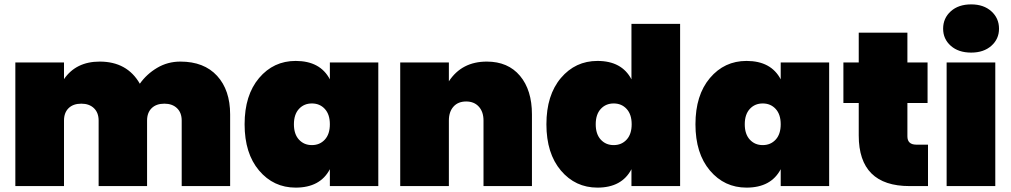

<svg xmlns="http://www.w3.org/2000/svg" viewBox="-20 -849 4611 876"><path d="M809 0V-299Q809 -335 787.5 -355.5Q766 -376 730 -376Q693 -376 672 -355.5Q651 -335 651 -299V0H430V-299Q430 -335 408.5 -355.5Q387 -376 351 -376Q314 -376 293 -355.5Q272 -335 272 -299V0H50V-564H272V-488Q327 -568 435 -568Q560 -568 618 -467Q649 -511 697 -539.5Q745 -568 803 -568Q911 -568 970.5 -503Q1030 -438 1030 -327V0Z M1329 -571Q1441 -571 1485 -487V-564H1706V0H1485V-77Q1441 7 1329 7Q1228 7 1162 -71Q1096 -149 1096 -282Q1096 -415 1162 -493Q1228 -571 1329 -571ZM1462 -212Q1485 -237 1485 -282Q1485 -327 1462 -352Q1439 -377 1403 -377Q1367 -377 1344 -352Q1321 -327 1321 -282Q1321 -237 1344 -212Q1367 -187 1403 -187Q1439 -187 1462 -212Z M2186 0V-299Q2186 -339 2164.5 -362.5Q2143 -386 2107 -386Q2070 -386 2049 -362.5Q2028 -339 2028 -299V0H1806V-564H2028V-478Q2087 -568 2201 -568Q2298 -568 2352.5 -503Q2407 -438 2407 -327V0Z M2706 -571Q2817 -571 2861 -487V-740H3083V0H2861V-77Q2817 7 2706 7Q2605 7 2539 -71Q2473 -149 2473 -282Q2473 -415 2539 -493Q2605 -571 2706 -571ZM2839 -212Q2862 -237 2862 -282Q2862 -327 2839 -352Q2816 -377 2780 -377Q2744 -377 2721 -352Q2698 -327 2698 -282Q2698 -237 2721 -212Q2744 -187 2780 -187Q2816 -187 2839 -212Z M3386 -571Q3498 -571 3542 -487V-564H3763V0H3542V-77Q3498 7 3386 7Q3285 7 3219 -71Q3153 -149 3153 -282Q3153 -415 3219 -493Q3285 -571 3386 -571ZM3519 -212Q3542 -237 3542 -282Q3542 -327 3519 -352Q3496 -377 3460 -377Q3424 -377 3401 -352Q3378 -327 3378 -282Q3378 -237 3401 -212Q3424 -187 3460 -187Q3496 -187 3519 -212Z M3898 -231V-379H3828V-564H3898V-700H4120V-564H4212V-379H4120V-227Q4120 -189 4161 -189H4214V0H4130Q3898 0 3898 -231Z M4299 0V-564H4521V0ZM4411 -609Q4353 -609 4318 -640Q4283 -671 4283 -718Q4283 -766 4318 -797.5Q4353 -829 4411 -829Q4468 -829 4503 -797.5Q4538 -766 4538 -718Q4538 -671 4503 -640Q4468 -609 4411 -609Z"/></svg>

Font: Poppins Black
Style: Regular
Weight: 900
Designer: Ninad Kale (Devanagari), Jonny Pinhorn (Latin)
Foundry: Indian Type Foundry
Version: Version 3.200;PS 1.000;hotconv 16.6.54;makeotf.lib2.5.65590